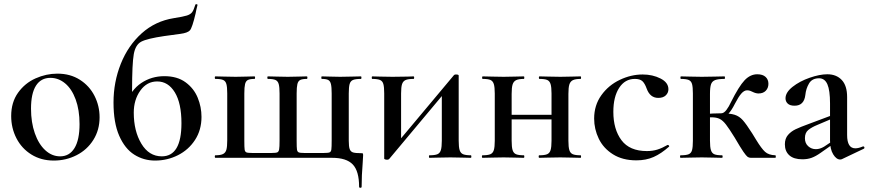

<svg xmlns="http://www.w3.org/2000/svg" viewBox="-20 -748 4117 910"><path d="M33 -198Q33 -263 65.5 -308.5Q98 -354 148.5 -376.5Q199 -399 252 -399Q313 -399 358.5 -370Q404 -341 428 -293.5Q452 -246 452 -192Q452 -132 422.5 -85Q393 -38 343 -12.5Q293 13 235 13Q175 13 129 -15.5Q83 -44 58 -92.5Q33 -141 33 -198ZM357 -160Q357 -227 338.5 -277Q320 -327 288.5 -353Q257 -379 219 -379Q174 -379 150.5 -342Q127 -305 127 -233Q127 -168 145 -116.5Q163 -65 194.5 -36Q226 -7 265 -7Q309 -7 333 -46Q357 -85 357 -160Z M518 -262Q518 -359 552.5 -445.5Q587 -532 651.5 -590Q716 -648 804 -662Q849 -669 866 -674.5Q883 -680 890.5 -690Q898 -700 906 -726Q907 -729 912 -728Q917 -727 916 -724Q910 -701 907 -684Q891 -616 880 -604Q869 -592 835 -587.5Q801 -583 780 -580L758 -577Q677 -565 649.5 -550.5Q622 -536 614 -491Q606 -446 606 -320V-221L577 -256Q601 -322 649.5 -354.5Q698 -387 759 -387Q820 -387 859.5 -358Q899 -329 917 -285Q935 -241 935 -194Q935 -132 904.5 -85Q874 -38 823.5 -12.5Q773 13 715 13Q661 13 616.5 -15Q572 -43 545 -104.5Q518 -166 518 -262ZM840 -164Q840 -259 808.5 -310.5Q777 -362 725 -362Q676 -362 645 -318.5Q614 -275 614 -214Q614 -127 650 -67Q686 -7 747 -7Q840 -7 840 -164Z M1554 0H1001Q998 0 998 -6Q998 -12 1001 -12Q1025 -12 1037 -18Q1049 -24 1053 -38.5Q1057 -53 1057 -83V-305Q1057 -335 1053 -349.5Q1049 -364 1037.5 -369Q1026 -374 1001 -374Q998 -374 998 -380Q998 -386 1001 -386Q1028 -386 1043 -385L1097 -384L1148 -385Q1162 -386 1186 -386Q1189 -386 1189 -380Q1189 -374 1186 -374Q1165 -374 1155 -369Q1145 -364 1141.5 -349.5Q1138 -335 1138 -305V-81Q1138 -49 1139.5 -39Q1141 -29 1147.5 -26Q1154 -23 1174 -23H1268Q1288 -23 1294.5 -26Q1301 -29 1303 -40Q1305 -51 1305 -82V-305Q1305 -335 1301 -349.5Q1297 -364 1285.5 -369Q1274 -374 1250 -374Q1247 -374 1247 -380Q1247 -386 1250 -386Q1276 -386 1291 -385L1344 -384L1395 -385Q1410 -386 1434 -386Q1437 -386 1437 -380Q1437 -374 1434 -374Q1413 -374 1403 -369Q1393 -364 1389.5 -349.5Q1386 -335 1386 -305V-81Q1386 -49 1387.5 -39Q1389 -29 1395.5 -26Q1402 -23 1421 -23H1516Q1536 -23 1542.5 -26Q1549 -29 1550.5 -39.5Q1552 -50 1552 -83V-305Q1552 -335 1548.5 -349.5Q1545 -364 1535.5 -369Q1526 -374 1505 -374Q1503 -374 1503 -380Q1503 -386 1505 -386Q1530 -386 1543 -385L1592 -384L1647 -385Q1663 -386 1691 -386Q1693 -386 1693 -380Q1693 -374 1691 -374Q1665 -374 1653 -369Q1641 -364 1637 -349.5Q1633 -335 1633 -305V-81Q1633 -53 1637.5 -41Q1642 -29 1653.5 -25.5Q1665 -22 1691 -22Q1699 -22 1700 -20.5Q1701 -19 1701 -11Q1701 -4 1699 24Q1694 84 1694 137Q1694 142 1688 142Q1682 142 1682 137Q1682 63 1652 31.5Q1622 0 1554 0Z M1801 4V-305Q1801 -335 1797 -349.5Q1793 -364 1781 -369Q1769 -374 1744 -374Q1742 -374 1742 -380Q1742 -386 1744 -386Q1767 -386 1780 -385L1840 -384L1913 -385Q1924 -386 1940 -386Q1943 -386 1943 -380Q1943 -374 1940 -374Q1914 -374 1902 -368.5Q1890 -363 1885.5 -349Q1881 -335 1881 -305V-73L1847 -52L2130 -390Q2133 -395 2141 -395Q2154 -395 2154 -390V-81Q2154 -51 2158.5 -36.5Q2163 -22 2175 -17Q2187 -12 2212 -12Q2214 -12 2214 -6Q2214 0 2212 0Q2184 0 2169 -1L2115 -2L2058 -1Q2042 0 2015 0Q2013 0 2013 -6Q2013 -12 2015 -12Q2041 -12 2053 -17Q2065 -22 2069.5 -36.5Q2074 -51 2074 -81V-318L2112 -338L1825 5Q1822 9 1815 9Q1810 9 1805.5 7.5Q1801 6 1801 4Z M2364 -204H2633V-182H2364ZM2268 -374Q2265 -374 2265 -380Q2265 -386 2268 -386Q2295 -386 2310 -385L2367 -384L2421 -385Q2437 -386 2463 -386Q2465 -386 2465 -380Q2465 -374 2463 -374Q2438 -374 2426 -368Q2414 -362 2409.5 -347.5Q2405 -333 2405 -303V-81Q2405 -51 2409.5 -36.5Q2414 -22 2426 -17Q2438 -12 2463 -12Q2465 -12 2465 -6Q2465 0 2463 0Q2436 0 2420 -1L2367 -2L2310 -1Q2295 0 2267 0Q2264 0 2264 -6Q2264 -12 2267 -12Q2292 -12 2304 -17Q2316 -22 2320.5 -36.5Q2325 -51 2325 -81V-305Q2325 -335 2320.5 -349.5Q2316 -364 2304.5 -369Q2293 -374 2268 -374ZM2537 -374Q2534 -374 2534 -380Q2534 -386 2537 -386Q2564 -386 2579 -385L2636 -384L2690 -385Q2706 -386 2732 -386Q2734 -386 2734 -380Q2734 -374 2732 -374Q2707 -374 2695 -368Q2683 -362 2678.5 -347.5Q2674 -333 2674 -303V-81Q2674 -51 2678.5 -36.5Q2683 -22 2695 -17Q2707 -12 2732 -12Q2734 -12 2734 -6Q2734 0 2732 0Q2705 0 2689 -1L2636 -2L2578 -1Q2563 0 2536 0Q2533 0 2533 -6Q2533 -12 2536 -12Q2561 -12 2573 -17Q2585 -22 2589.5 -36.5Q2594 -51 2594 -81V-305Q2594 -335 2589.5 -349.5Q2585 -364 2573.5 -369Q2562 -374 2537 -374Z M2796 -186Q2796 -249 2830 -296.5Q2864 -344 2917.5 -369.5Q2971 -395 3026 -395Q3073 -395 3110.5 -376Q3148 -357 3148 -325Q3148 -308 3135.5 -296Q3123 -284 3100 -284Q3061 -284 3045 -328Q3036 -353 3024.5 -363.5Q3013 -374 2989 -374Q2942 -374 2914.5 -331.5Q2887 -289 2887 -218Q2887 -135 2925.5 -83.5Q2964 -32 3046 -32Q3073 -32 3095.5 -39Q3118 -46 3144 -61H3145Q3148 -61 3150.5 -58Q3153 -55 3151 -53Q3114 -20 3078 -4Q3042 12 2996 12Q2931 12 2885.5 -16.5Q2840 -45 2818 -90.5Q2796 -136 2796 -186Z M3206 -12Q3232 -12 3244 -17Q3256 -22 3260 -36.5Q3264 -51 3264 -81V-305Q3264 -335 3260 -349.5Q3256 -364 3244 -369Q3232 -374 3207 -374Q3205 -374 3205 -380Q3205 -386 3207 -386Q3234 -386 3249 -385L3306 -384L3369 -385Q3385 -386 3414 -386Q3416 -386 3416 -380Q3416 -374 3414 -374Q3384 -374 3369.5 -368.5Q3355 -363 3350 -348.5Q3345 -334 3345 -303V-81Q3345 -51 3349.5 -36.5Q3354 -22 3365.5 -17Q3377 -12 3402 -12Q3405 -12 3405 -6Q3405 0 3402 0Q3375 0 3360 -1L3306 -2L3249 -1Q3234 0 3206 0Q3203 0 3203 -6Q3203 -12 3206 -12ZM3462 -96Q3436 -138 3421 -157.5Q3406 -177 3391 -184.5Q3376 -192 3352 -192Q3335 -192 3312 -189L3311 -207Q3363 -211 3398 -211Q3440 -211 3462 -204Q3484 -197 3500.5 -178.5Q3517 -160 3545 -116L3564 -85Q3589 -44 3606 -28.5Q3623 -13 3655 -12Q3657 -12 3657 -6Q3657 0 3655 0H3539Q3530 0 3523.5 -4.5Q3517 -9 3503.5 -28.5Q3490 -48 3462 -96ZM3444 -263Q3482 -339 3509 -367.5Q3536 -396 3569 -396Q3595 -396 3608.5 -383.5Q3622 -371 3622 -351Q3622 -331 3609.5 -318Q3597 -305 3575 -305Q3562 -305 3546 -313Q3544 -314 3537 -317Q3530 -320 3521 -320Q3507 -320 3493.5 -304.5Q3480 -289 3463 -256Q3447 -224 3431.5 -208Q3416 -192 3398 -192V-211Q3411 -211 3423 -227Q3435 -243 3444 -263Z M3962 8Q3944 8 3929 -16.5Q3914 -41 3914 -82V-258Q3914 -320 3901.5 -348.5Q3889 -377 3862 -377Q3829 -377 3814.5 -352.5Q3800 -328 3797 -298Q3791 -247 3746 -247Q3724 -247 3713.5 -257Q3703 -267 3703 -282Q3703 -310 3736.5 -336.5Q3770 -363 3817.5 -379.5Q3865 -396 3901 -396Q3944 -396 3969.5 -369Q3995 -342 3995 -288V-108Q3995 -45 4034 -45Q4049 -45 4070 -54H4072Q4076 -54 4077 -49.5Q4078 -45 4074 -43L3971 6Q3967 8 3962 8ZM3700 -64Q3700 -91 3714.5 -108Q3729 -125 3751 -135.5Q3773 -146 3817 -162L3924 -202L3927 -187L3854 -156Q3827 -145 3811 -132Q3795 -119 3795 -93Q3795 -69 3810.5 -55Q3826 -41 3847 -41Q3866 -41 3886 -53L3940 -89L3941 -74L3870 -24Q3846 -7 3826.5 0Q3807 7 3783 7Q3742 7 3721 -12Q3700 -31 3700 -64Z"/></svg>

Font: Cormorant Garamond SemiBold
Style: Regular
Weight: 600
Designer: Christian Thalmann (Catharsis Fonts)
Foundry: Catharsis Fonts
Version: Version 4.000